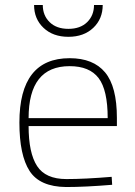

<svg xmlns="http://www.w3.org/2000/svg" viewBox="-20 -743 542 772"><path d="M58 -250Q58 -509 260 -509Q355 -509 402.5 -452Q450 -395 450 -269V-236H95Q95 -128 129 -75.5Q163 -23 247 -23Q321 -23 429 -32L431 0Q323 9 246 9Q140 8 99 -55.5Q58 -119 58 -250ZM413 -268Q413 -381 376.5 -429Q340 -477 260 -477Q95 -477 95 -268ZM117 -723H152Q152 -681 179.5 -654Q207 -627 255 -627Q303 -627 330.5 -654Q358 -681 358 -723H393Q393 -667 355 -631Q317 -595 255 -595Q193 -595 155 -631Q117 -667 117 -723Z"/></svg>

Font: Cairo ExtraLight
Style: Regular
Weight: 275
Designer: Mohamed Gaber, Accademia di Belle Arti di Urbino and others
Foundry: Kief Type Foundry, Accademia di Belle Arti di Urbino and others
Version: Version 3.011